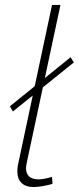

<svg xmlns="http://www.w3.org/2000/svg" viewBox="-20 -750 318 775"><path d="M20 -321 265 -519 278 -498 32 -300ZM115 5Q84 5 67 -11.5Q50 -28 50 -58Q50 -64 50.5 -70Q51 -76 52 -82L190 -730H224L88 -93Q87 -87 86 -82Q85 -77 85 -72Q85 -26 136 -26Q147 -26 162 -29Q177 -32 190 -36L192 -8Q177 -3 154 1Q131 5 115 5Z"/></svg>

Font: Raleway Thin ExtraLight
Style: Italic
Weight: 250
Italic angle: -12°
Version: Version 4.026